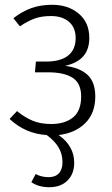

<svg xmlns="http://www.w3.org/2000/svg" viewBox="-20 -554 469 802"><path d="M225 10Q290 56 290 126Q290 172 262 200Q234 228 186 228Q141 228 111 207L129 173Q153 186 183 186Q211 186 226 170Q241 154 241 124Q241 89 224.5 61.5Q208 34 175 10Q87 5 20 -57L51 -90Q84 -63 117 -49.5Q150 -36 194 -36Q251 -36 285 -63.5Q319 -91 319 -151Q319 -206 283.5 -229Q248 -252 180 -252H126L130 -297H174Q233 -297 264.5 -322Q296 -347 296 -395Q296 -439 268 -463Q240 -487 193 -487Q153 -487 124.5 -476.5Q96 -466 63 -444L36 -478Q72 -506 110.5 -520Q149 -534 198 -534Q265 -534 309 -497Q353 -460 353 -396Q353 -347 327.5 -318.5Q302 -290 252 -279Q314 -271 346 -241Q378 -211 378 -151Q378 -81 336 -39.5Q294 2 225 10Z"/></svg>

Font: Fira Sans Condensed Light
Style: Regular
Weight: 300
Width: 3
Designer: bBox Type GmbH & Carrois Corporate GbR & Edenspiekermann AG
Foundry: bBox Type GmbH & Carrois Corporate GbR & Edenspiekermann AG
Version: Version 4.301